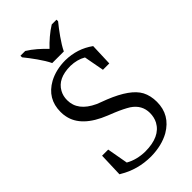

<svg xmlns="http://www.w3.org/2000/svg" viewBox="-283 -1013 1111 1111"><g transform="rotate(-45 272.0 -457.5)"><path d="M228 -771H323C344 -816 392 -880 423 -918V-931H384C346 -908 305 -872 275 -840C245 -872 205 -908 167 -931H128V-918C159 -880 207 -816 228 -771ZM303 -398 261 -414 241 -422C172 -454 137 -499 137 -558C137 -581 142 -601 152 -619C176 -663 222 -685 291 -685C326 -684 358 -676 385 -660L408 -536H460L465 -673C414 -710 357 -728 293 -729C242 -729 196 -718 157 -697C94 -662 62 -609 62 -537C62 -523 63 -510 66 -497C80 -426 138 -370 241 -329L281 -313C317 -298 345 -284 366 -271C405 -245 424 -210 424 -167C424 -144 419 -122 409 -103C382 -53 328 -28 246 -28C201 -29 161 -39 126 -59L103 -188H53L48 -41C50 -40 52 -38 55 -37C113 -2 178 16 251 16C310 15 360 3 403 -21C466 -58 498 -112 498 -184C498 -218 491 -248 478 -273C453 -320 395 -361 303 -398Z"/></g></svg>

Font: Noto Serif Tangut
Style: Regular
Weight: 400
Designer: YANG Xicheng
Foundry: Liu Zhao Studio
Version: Version 2.169